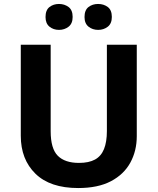

<svg xmlns="http://www.w3.org/2000/svg" viewBox="-20 -940 796 970"><path d="M671 -252Q671 -178 638.5 -118.5Q606 -59 540.5 -24.5Q475 10 375 10Q233 10 159 -62.5Q85 -135 85 -254V-714H236V-277Q236 -189 272 -153Q308 -117 379 -117Q429 -117 460 -134Q491 -151 505.5 -187Q520 -223 520 -278V-714H671ZM210 -854Q210 -889 230 -904.5Q250 -920 277.9 -920Q305.8 -920 326.4 -904.6Q347 -889.2 347 -854.4Q347 -821 326.4 -805Q305.8 -789 277.9 -789Q250 -789 230 -805.2Q210 -821.5 210 -854ZM407 -854Q407 -889 427.1 -904.5Q447.3 -920 475.6 -920Q504 -920 524.5 -904.6Q545 -889.2 545 -854.4Q545 -821 524.4 -805Q503.9 -789 476 -789Q447.5 -789 427.3 -805.2Q407 -821.5 407 -854Z"/></svg>

Font: Noto Sans Devanagari
Style: Regular
Weight: 400
Designer: Jelle Bosma - Monotype Design Team
Foundry: Monotype Imaging Inc.
Version: Version 2.003